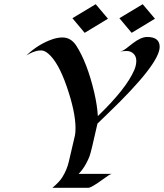

<svg xmlns="http://www.w3.org/2000/svg" viewBox="-20 -890 777 910"><path d="M441.9 -304.2Q411.6 -167.5 404.1 -148.7Q396.5 -129.9 388.7 -115.7Q373.5 -86.9 352.5 -65.9H509.3Q500 -64 469.7 -41.5Q413.1 0 398.9 0H228.5Q262.2 -28.3 274.9 -49.3Q297.4 -85 306.6 -125.5L335.4 -249Q337.9 -261.2 337.9 -283.2Q337.9 -359.9 295.4 -482.4Q255.9 -595.7 209 -635.7Q190.4 -650.9 176.8 -650.9Q163.1 -650.9 154.1 -648.7Q145 -646.5 136.2 -643.1Q122.6 -637.7 105 -627Q161.6 -681.6 230.5 -704.6Q254.4 -712.4 276.4 -712.4Q315.4 -712.4 340.8 -674.8Q393.1 -594.2 426.8 -451.2Q440.9 -389.6 443.8 -339.8Q578.1 -469.2 616.2 -557.6Q626 -580.6 626 -601.6Q626 -622.6 612.8 -635.5Q599.6 -648.4 580.3 -648.4Q561 -648.4 548.8 -645Q564 -649.4 578.4 -660.6Q592.8 -671.9 608.4 -684.1Q648.4 -714.8 677.2 -714.8Q736.8 -714.8 736.8 -668Q736.8 -586.9 487.3 -348.1Q459 -320.8 441.9 -304.2ZM714.4 -801.3 604 -734.4 545.9 -803.7 656.2 -870.1ZM491.7 -801.3 381.3 -734.4 323.2 -803.7 433.6 -870.1Z"/></svg>

Font: Fondamento
Style: Italic
Weight: 400
Italic angle: -12°
Version: Version 1.000